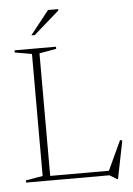

<svg xmlns="http://www.w3.org/2000/svg" viewBox="-59 -902 672 969"><g transform="rotate(-5 277.0 -417.5)"><path d="M499 23H495L458 0H35.5V-11L121.5 -26V-644L35.5 -659V-670H245.5V-659L159.5 -644V-23H457L526.5 -172.5L537.5 -169ZM126.5 -738 221.5 -858H273V-851L144 -738Z"/></g></svg>

Font: Newsreader 16pt ExtraLight
Style: Regular
Weight: 275
Designer: Hugues Gentile
Foundry: Production Type
Version: Version 1.003; ttfautohint (v1.8.3)